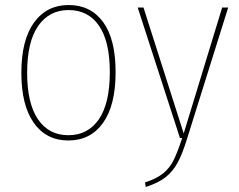

<svg xmlns="http://www.w3.org/2000/svg" viewBox="-20 -549 950 764"><path d="M440 -262Q440 -130 390 -60Q340 10 252 10Q164 10 114.5 -60Q65 -130 65 -259Q65 -390 115.5 -459.5Q166 -529 253 -529Q341 -529 390.5 -461Q440 -393 440 -262ZM88 -259Q88 -138 131 -74.5Q174 -11 252 -11Q330 -11 373.5 -74.5Q417 -138 417 -262Q417 -384 374 -446.5Q331 -509 253 -509Q176 -509 132 -446Q88 -383 88 -259ZM725 1Q706 63 687 98Q668 133 639 156Q610 179 560 195L557 177Q603 162 629 141Q655 120 670.5 89Q686 58 705 0H696L528 -519H551L711 -18L864 -519H888Z"/></svg>

Font: Fira Sans Condensed Thin
Style: Regular
Weight: 250
Width: 3
Designer: Carrois Corporate & Edenspiekermann AG
Foundry: Carrois Corporate GbR & Edenspiekermann AG
Version: Version 4.203